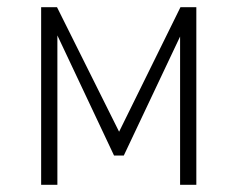

<svg xmlns="http://www.w3.org/2000/svg" viewBox="-20 -512 658 532"><path d="M94 0V-492H138L310 -147L480 -492H524V0H479V-415H481L323 -81H296L138 -416H139V0Z"/></svg>

Font: Nunito Sans 7pt Condensed ExtraLight
Style: Regular
Weight: 250
Width: 3
Designer: Vernon Adams
Foundry: Vernon Adams
Version: Version 3.101;gftools[0.9.27]